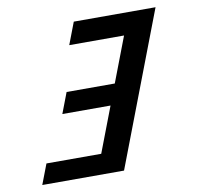

<svg xmlns="http://www.w3.org/2000/svg" viewBox="-76 -746 849 824"><g transform="rotate(-10 348.5 -333.5)"><path d="M261.1 -571H499.9L425 -375H215L180.6 -285H390.6L315.3 -88H76.6L42.9 0H399.2L654.1 -667H297.8Z"/></g></svg>

Font: Din Kursivschrift
Style: Extended Italic
Weight: 400
Version: Version 1.089